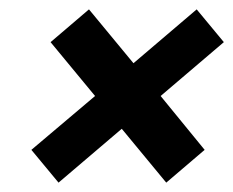

<svg xmlns="http://www.w3.org/2000/svg" viewBox="-20 -535 498 410"><path d="M323 -330 458 -445 400 -515 265 -400 170 -515 88 -445 183 -330 47 -215 105 -145 240 -260 335 -145 417 -215Z"/></svg>

Font: Scada
Style: Bold Italic
Weight: 700
Designer: Jovanny Lemonad
Foundry: Jovanny Lemonad
Version: Version 3.005